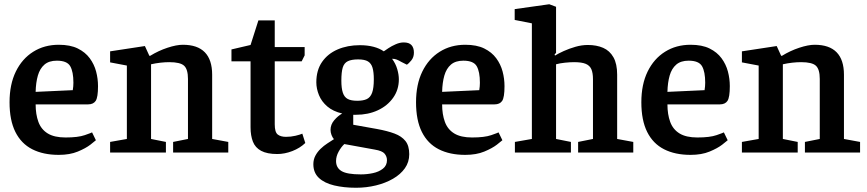

<svg xmlns="http://www.w3.org/2000/svg" viewBox="-20 -719 4087 905"><path d="M257 11Q184 11 132 -15.5Q80 -42 52.5 -97Q25 -152 25 -237Q25 -321 54.5 -381.5Q84 -442 136.5 -475Q189 -508 257 -508Q311 -508 346.5 -490.5Q382 -473 403 -444.5Q424 -416 433 -382Q442 -348 442 -313Q442 -260 431 -243.5Q420 -227 395 -227H148Q148 -180 161 -144.5Q174 -109 205 -90Q236 -71 289 -71Q348 -71 379.5 -82Q411 -93 414 -95L432 -58Q428 -54 406 -37Q384 -20 346.5 -4.5Q309 11 257 11ZM148 -286 323 -294Q326 -312 326 -329Q326 -381 311 -407Q296 -433 248 -433Q211 -433 189.5 -414.5Q168 -396 158.5 -363Q149 -330 148 -286Z M499 0V-50L578 -64V-410L499 -425V-477L663 -502L684 -456H688Q727 -480 769.5 -494Q812 -508 842 -508Q911 -508 945.5 -472.5Q980 -437 980 -367V-64L1056 -50V0H796V-50L866 -64V-347Q866 -392 848 -409Q830 -426 778 -426Q758 -426 736 -423.5Q714 -421 692 -416V-64L762 -50V0Z M1287 7Q1239 7 1211 -8Q1183 -23 1172 -51.5Q1161 -80 1161 -119V-430H1071V-486L1161 -507L1198 -623H1275V-497H1416V-458L1402 -430H1275V-133Q1275 -96 1289 -85Q1303 -74 1328 -74Q1351 -74 1372.5 -79Q1394 -84 1405 -89L1419 -45Q1394 -21 1358 -7Q1322 7 1287 7Z M1658 166Q1601 166 1555 155Q1509 144 1483 119.5Q1457 95 1457 55Q1457 33 1466.5 15Q1476 -3 1491 -17.5Q1506 -32 1523 -43Q1540 -54 1554 -63Q1547 -71 1542.5 -83Q1538 -95 1538 -107Q1538 -132 1555.5 -152.5Q1573 -173 1593 -184Q1550 -194 1523 -217Q1496 -240 1483.5 -270.5Q1471 -301 1471 -331Q1471 -388 1498 -427Q1525 -466 1571.5 -486Q1618 -506 1676 -506Q1712 -506 1740.5 -498.5Q1769 -491 1789 -477Q1796 -482 1811 -492Q1826 -502 1845.5 -510.5Q1865 -519 1883 -519Q1908 -519 1919.5 -506.5Q1931 -494 1931 -471Q1931 -449 1918.5 -434Q1906 -419 1898 -414L1872 -427Q1860 -434 1850.5 -438Q1841 -442 1828 -442Q1845 -419 1852.5 -393Q1860 -367 1860 -345Q1860 -296 1833 -258Q1806 -220 1760.5 -199Q1715 -178 1658 -178H1645V-131L1757 -111Q1806 -102 1839.5 -89.5Q1873 -77 1891 -54.5Q1909 -32 1909 8Q1909 45 1888.5 74Q1868 103 1832.5 123.5Q1797 144 1752 155Q1707 166 1658 166ZM1681 103Q1710 103 1738 97Q1766 91 1785 76Q1804 61 1804 36Q1804 19 1793 5.5Q1782 -8 1746 -14L1603 -40Q1588 -26 1576 -4Q1564 18 1564 40Q1564 72 1590 87.5Q1616 103 1681 103ZM1664 -244Q1692 -244 1709 -252Q1726 -260 1734 -282Q1742 -304 1742 -345Q1742 -379 1736 -399.5Q1730 -420 1714.5 -429.5Q1699 -439 1668 -439Q1637 -439 1619.5 -430.5Q1602 -422 1595.5 -400.5Q1589 -379 1589 -339Q1589 -303 1596 -282Q1603 -261 1619 -252.5Q1635 -244 1664 -244Z M2173 11Q2100 11 2048 -15.5Q1996 -42 1968.5 -97Q1941 -152 1941 -237Q1941 -321 1970.5 -381.5Q2000 -442 2052.5 -475Q2105 -508 2173 -508Q2227 -508 2262.5 -490.5Q2298 -473 2319 -444.5Q2340 -416 2349 -382Q2358 -348 2358 -313Q2358 -260 2347 -243.5Q2336 -227 2311 -227H2064Q2064 -180 2077 -144.5Q2090 -109 2121 -90Q2152 -71 2205 -71Q2264 -71 2295.5 -82Q2327 -93 2330 -95L2348 -58Q2344 -54 2322 -37Q2300 -20 2262.5 -4.5Q2225 11 2173 11ZM2064 -286 2239 -294Q2242 -312 2242 -329Q2242 -381 2227 -407Q2212 -433 2164 -433Q2127 -433 2105.5 -414.5Q2084 -396 2074.5 -363Q2065 -330 2064 -286Z M2407 0V-50L2487 -64V-609L2406 -625V-676L2569 -699L2601 -687V-470L2594 -462L2596 -457Q2612 -467 2637.5 -478.5Q2663 -490 2692.5 -498.5Q2722 -507 2751 -507Q2792 -507 2823 -493.5Q2854 -480 2871.5 -449Q2889 -418 2889 -367V-64L2965 -50V0H2705V-50L2775 -64V-346Q2775 -375 2767.5 -392.5Q2760 -410 2741 -418Q2722 -426 2686 -426Q2667 -426 2643 -423.5Q2619 -421 2601 -416V-64L2671 -50V0Z M3235 11Q3162 11 3110 -15.5Q3058 -42 3030.5 -97Q3003 -152 3003 -237Q3003 -321 3032.5 -381.5Q3062 -442 3114.5 -475Q3167 -508 3235 -508Q3289 -508 3324.5 -490.5Q3360 -473 3381 -444.5Q3402 -416 3411 -382Q3420 -348 3420 -313Q3420 -260 3409 -243.5Q3398 -227 3373 -227H3126Q3126 -180 3139 -144.5Q3152 -109 3183 -90Q3214 -71 3267 -71Q3326 -71 3357.5 -82Q3389 -93 3392 -95L3410 -58Q3406 -54 3384 -37Q3362 -20 3324.5 -4.5Q3287 11 3235 11ZM3126 -286 3301 -294Q3304 -312 3304 -329Q3304 -381 3289 -407Q3274 -433 3226 -433Q3189 -433 3167.5 -414.5Q3146 -396 3136.5 -363Q3127 -330 3126 -286Z M3477 0V-50L3556 -64V-410L3477 -425V-477L3641 -502L3662 -456H3666Q3705 -480 3747.5 -494Q3790 -508 3820 -508Q3889 -508 3923.5 -472.5Q3958 -437 3958 -367V-64L4034 -50V0H3774V-50L3844 -64V-347Q3844 -392 3826 -409Q3808 -426 3756 -426Q3736 -426 3714 -423.5Q3692 -421 3670 -416V-64L3740 -50V0Z"/></svg>

Font: Faustina Light SemiBold
Style: Regular
Weight: 600
Version: Version 1.200